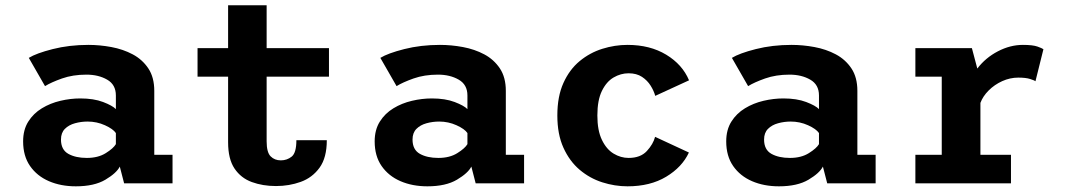

<svg xmlns="http://www.w3.org/2000/svg" viewBox="-20 -678 3940 710"><path d="M260.5 11Q205 11 161 -8Q117 -27 91.2 -64Q65.5 -101 65.5 -155Q65.5 -198 84.5 -228.2Q103.5 -258.5 134.8 -277.5Q166 -296.5 203.2 -305.2Q240.5 -314 277 -314Q326.5 -314 361.2 -300.8Q396 -287.5 408.5 -274.5V-325Q408.5 -365 376.2 -383.5Q344 -402 299.5 -402Q249.5 -402 209.2 -387.8Q169 -373.5 146.5 -359.5L86.5 -464Q114 -481 175 -496.5Q236 -512 307 -512Q349 -512 392 -504Q435 -496 470.8 -477Q506.5 -458 528.5 -425Q550.5 -392 550.5 -342V-105.5H618V0H439L423 -62Q411 -38 369.8 -13.5Q328.5 11 260.5 11ZM301 -94Q343 -94 371.2 -111.8Q399.5 -129.5 408.5 -145V-186Q398.5 -201 368.2 -214.8Q338 -228.5 304 -228.5Q280 -228.5 257.2 -222.2Q234.5 -216 220 -201.5Q205.5 -187 205.5 -162Q205.5 -124.5 232.5 -109.2Q259.5 -94 301 -94Z M823.5 -152V-394.5H710.5V-500H823.5V-658.5H966V-500H1196.5V-394.5H966V-155.5Q966 -114.5 980.8 -99.8Q995.5 -85 1018.5 -85Q1041.5 -85 1058.8 -99Q1076 -113 1076 -159.5H1188.5Q1188.5 -95 1161.8 -58Q1135 -21 1092.2 -5.5Q1049.5 10 1000.5 10Q951.5 10 911.2 -4.8Q871 -19.5 847.2 -54.8Q823.5 -90 823.5 -152Z M1560.5 11Q1505 11 1461 -8Q1417 -27 1391.2 -64Q1365.5 -101 1365.5 -155Q1365.5 -198 1384.5 -228.2Q1403.5 -258.5 1434.8 -277.5Q1466 -296.5 1503.2 -305.2Q1540.5 -314 1577 -314Q1626.5 -314 1661.2 -300.8Q1696 -287.5 1708.5 -274.5V-325Q1708.5 -365 1676.2 -383.5Q1644 -402 1599.5 -402Q1549.5 -402 1509.2 -387.8Q1469 -373.5 1446.5 -359.5L1386.5 -464Q1414 -481 1475 -496.5Q1536 -512 1607 -512Q1649 -512 1692 -504Q1735 -496 1770.8 -477Q1806.5 -458 1828.5 -425Q1850.5 -392 1850.5 -342V-105.5H1918V0H1739L1723 -62Q1711 -38 1669.8 -13.5Q1628.5 11 1560.5 11ZM1601 -94Q1643 -94 1671.2 -111.8Q1699.5 -129.5 1708.5 -145V-186Q1698.5 -201 1668.2 -214.8Q1638 -228.5 1604 -228.5Q1580 -228.5 1557.2 -222.2Q1534.5 -216 1520 -201.5Q1505.5 -187 1505.5 -162Q1505.5 -124.5 1532.5 -109.2Q1559.5 -94 1601 -94Z M2300.5 11Q2253.5 11 2207.2 -3.8Q2161 -18.5 2123.5 -50.2Q2086 -82 2063.5 -131.8Q2041 -181.5 2041 -251Q2041 -321.5 2063.5 -371.2Q2086 -421 2123.5 -452Q2161 -483 2207.2 -497.5Q2253.5 -512 2300.5 -512Q2383.5 -512 2443.5 -475.8Q2503.5 -439.5 2528 -381L2403 -323.5Q2398 -342 2386 -361.2Q2374 -380.5 2354 -393.8Q2334 -407 2304.5 -407Q2275.5 -407 2249 -391.5Q2222.5 -376 2205.8 -341.8Q2189 -307.5 2189 -251Q2189 -195.5 2205.8 -160.8Q2222.5 -126 2249 -110Q2275.5 -94 2304.5 -94Q2348.5 -94 2372 -119.5Q2395.5 -145 2402.5 -172L2527.5 -114Q2502.5 -60 2443.5 -24.5Q2384.5 11 2300.5 11Z M2860.5 11Q2805 11 2761 -8Q2717 -27 2691.2 -64Q2665.5 -101 2665.5 -155Q2665.5 -198 2684.5 -228.2Q2703.5 -258.5 2734.8 -277.5Q2766 -296.5 2803.2 -305.2Q2840.5 -314 2877 -314Q2926.5 -314 2961.2 -300.8Q2996 -287.5 3008.5 -274.5V-325Q3008.5 -365 2976.2 -383.5Q2944 -402 2899.5 -402Q2849.5 -402 2809.2 -387.8Q2769 -373.5 2746.5 -359.5L2686.5 -464Q2714 -481 2775 -496.5Q2836 -512 2907 -512Q2949 -512 2992 -504Q3035 -496 3070.8 -477Q3106.5 -458 3128.5 -425Q3150.5 -392 3150.5 -342V-105.5H3218V0H3039L3023 -62Q3011 -38 2969.8 -13.5Q2928.5 11 2860.5 11ZM2901 -94Q2943 -94 2971.2 -111.8Q2999.5 -129.5 3008.5 -145V-186Q2998.5 -201 2968.2 -214.8Q2938 -228.5 2904 -228.5Q2880 -228.5 2857.2 -222.2Q2834.5 -216 2820 -201.5Q2805.5 -187 2805.5 -162Q2805.5 -124.5 2832.5 -109.2Q2859.5 -94 2901 -94Z M3365 0V-105.5H3462.5V-394.5H3365V-500H3574L3594 -424.5Q3624.5 -464.5 3670 -488.2Q3715.5 -512 3762.5 -512Q3799 -512 3816.5 -505.8Q3834 -499.5 3838.5 -496L3809 -377.5Q3805 -381 3789 -386Q3773 -391 3745.5 -391Q3715 -391 3686.2 -378Q3657.5 -365 3636 -343.5Q3614.5 -322 3605.5 -297.5V-105.5H3718.5V0Z"/></svg>

Font: Trispace SemiBold
Style: Regular
Weight: 600
Designer: Tyler Finck
Foundry: Etcetera Type Company
Version: Version 1.210; ttfautohint (v1.8.3)